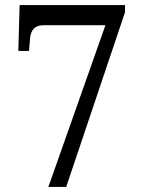

<svg xmlns="http://www.w3.org/2000/svg" viewBox="-20 -734 556 754"><path d="M170 0H240L471 -686V-714H57L52 -534H94L98 -583C101 -618 118 -635 151 -635H394Z"/></svg>

Font: Noto Serif Devanagari SemiCondensed
Style: Regular
Weight: 400
Width: 4
Designer: Universal Thirst, Indian Type Foundry and the Monotype Design Team
Foundry: Monotype Imaging Inc.
Version: Version 2.004